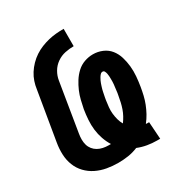

<svg xmlns="http://www.w3.org/2000/svg" viewBox="-175 -870 950 1005"><g transform="rotate(-30 300.0 -367.5)"><path d="M485 8Q455 8 426 3Q397 -2 370 -13Q341 -1 311 3.5Q281 8 251 8Q216 8 182.5 2Q149 -4 119.5 -18.5Q90 -33 67.5 -56.5Q45 -80 33 -110.5Q21 -141 19.5 -175.5Q18 -210 24 -245L73 -538Q76 -561 83.5 -583.5Q91 -606 104 -626.5Q117 -647 134.5 -665Q152 -683 172.5 -696.5Q193 -710 215.5 -719Q238 -728 261 -733.5Q284 -739 307 -741Q330 -743 353 -743V-638Q327 -638 300.5 -632.5Q274 -627 251 -611Q228 -595 214 -571Q200 -547 196 -521L148 -228Q145 -211 145 -193.5Q145 -176 149.5 -160.5Q154 -145 164 -132.5Q174 -120 188 -112Q202 -104 218.5 -100.5Q235 -97 252 -97Q256 -97 259.5 -97Q263 -97 266 -97Q251 -121 241.5 -148.5Q232 -176 228.5 -205Q225 -234 227 -264.5Q229 -295 234 -326Q239 -351 245 -376Q251 -401 261.5 -425.5Q272 -450 286.5 -473Q301 -496 321 -514.5Q341 -533 366.5 -542Q392 -551 418 -551Q448 -551 475 -539.5Q502 -528 519.5 -506Q537 -484 545.5 -456Q554 -428 557 -398.5Q560 -369 557.5 -338.5Q555 -308 550 -278Q546 -254 540.5 -230.5Q535 -207 526 -184Q517 -161 505 -139Q493 -117 477 -97Q480 -96 482.5 -96Q485 -96 487 -96Q490 -96 492 -96Q494 -96 496 -96L503 8Q498 8 493.5 8Q489 8 485 8ZM374 -159Q385 -174 394 -190.5Q403 -207 409 -224.5Q415 -242 419 -259.5Q423 -277 426 -295Q428 -303 429 -311Q430 -319 431 -327.5Q432 -336 433 -344Q434 -352 435 -360Q436 -368 436 -376Q436 -384 436 -392.5Q436 -401 435.5 -409Q435 -417 433.5 -424.5Q432 -432 428.5 -439.5Q425 -447 417 -447Q409 -447 403 -440.5Q397 -434 393 -427Q389 -420 385.5 -413Q382 -406 379.5 -398.5Q377 -391 374.5 -383.5Q372 -376 370 -368.5Q368 -361 366.5 -353.5Q365 -346 363.5 -338.5Q362 -331 360.5 -323.5Q359 -316 358 -309Q355 -289 353 -269Q351 -249 353 -230Q355 -211 360 -192.5Q365 -174 374 -159Z"/></g></svg>

Font: Iosevka SS04 XBd Ex
Style: Italic
Weight: 800
Width: 7
Italic angle: -9°
Monospace: yes
Designer: Belleve Invis
Foundry: Belleve Invis
Version: Version 19.0.0; ttfautohint (v1.8.4)